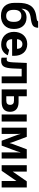

<svg xmlns="http://www.w3.org/2000/svg" viewBox="1593 -2403 825 4051"><g transform="rotate(90 2005.5 -377.5)"><path d="M352 -525C266 -525 202 -490 169 -423H163C172 -560 244 -600 372 -615C444 -624 493 -639 521 -660C549 -681 564 -718 566 -770H429C427 -761 422 -754 414 -749C404 -743 374 -736 321 -730C97 -699 40 -554 40 -346V-274C40 -95 132 15 316 15C476 15 591 -87 591 -250V-266C591 -414 507 -525 352 -525ZM188 -266C188 -351 223 -416 316 -416C408 -416 441 -349 441 -266V-250C441 -163 412 -95 315 -95C219 -95 188 -163 188 -250Z M1158 -221V-263C1158 -422 1073 -540 910 -540C747 -540 652 -417 652 -259C652 -94 761 10 919 10C1027 10 1105 -38 1146 -130L1032 -159C1007 -119 966 -98 917 -98C849 -98 807 -142 807 -221ZM808 -324C807 -380 845 -438 910 -438C980 -438 1010 -385 1010 -324Z M1432 -422H1592V0H1737V-530H1308L1296 -248C1294 -198 1289 -162 1281 -139C1273 -117 1257 -106 1233 -106C1218 -106 1209 -108 1197 -112V1C1212 8 1235 11 1260 11C1320 11 1361 -8 1384 -45C1407 -82 1420 -145 1424 -234Z M2011 -530H1866V0H2134C2253 0 2339 -48 2339 -177C2339 -304 2252 -357 2134 -357H2011ZM2395 -529V0H2544V-529ZM2103 -260C2135 -260 2158 -253 2171 -238C2186 -224 2193 -204 2193 -179C2193 -153 2186 -133 2171 -119C2158 -105 2135 -98 2103 -98H2011V-260Z M2674 0H2806V-323C2806 -341 2805 -355 2805 -366C2804 -377 2804 -386 2803 -395H2807C2812 -371 2821 -346 2829 -323L2949 0H3052L3172 -322C3180 -346 3187 -370 3193 -395H3197C3197 -386 3196 -377 3196 -365C3195 -354 3195 -339 3195 -321V0H3325V-530H3130L3020 -237C3014 -218 3010 -205 3007 -196C3005 -188 3003 -179 3000 -171H2996C2995 -178 2993 -188 2990 -197C2987 -206 2983 -219 2977 -237L2867 -530H2674Z M3600 -232V-530H3465V0H3584L3799 -312V0H3935V-530H3806Z"/></g></svg>

Font: Cheyenne Sans
Style: Bold
Weight: 700
Designer: The Public Sans project authors (U.S. Web Design System), Libre Franklin designed by Pablo Impallari and Rodrigo Fuenzal
Foundry: The Cheyenne Sans Project Authors
Version: Version 2.007